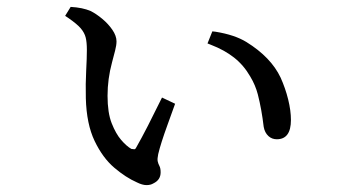

<svg xmlns="http://www.w3.org/2000/svg" viewBox="-20 -523 1040 557"><path d="M695 -401Q766 -357 794 -298Q808 -267 816 -234.5Q824 -202 824 -175Q824 -119 783 -119Q769 -119 759 -128Q748 -138 745 -155Q739 -206 728 -249Q721 -276 706 -301Q687 -334 659 -356Q631 -378 592 -393L582 -397L596 -432L605 -431Q661 -422 695 -401ZM229 -238Q228 -280 230 -317.5Q232 -355 232 -378Q232 -401 228.5 -414.5Q225 -428 214.5 -440.5Q204 -453 178 -471L169 -477L185 -503Q220 -501 243 -491Q259 -483 276.5 -468.5Q294 -454 306 -436.5Q318 -419 318 -403Q318 -392 314 -376.5Q310 -361 305 -342Q292 -294 292 -245Q292 -196 304 -165.5Q316 -135 331.5 -117Q347 -99 361 -91Q368 -90 370 -90Q372 -90 374 -93Q390 -121 409 -158L450 -240L488 -222Q476 -188 466 -161Q446 -106 439 -76Q436 -62 437.5 -55Q439 -48 442.5 -41.5Q446 -35 446 -23Q446 -1 425 9Q417 14 405 14Q393 14 377 6Q345 -8 311.5 -36.5Q278 -65 254.5 -114Q231 -163 229 -238Z"/></svg>

Font: Early Summer Mincho Screen
Style: Regular
Weight: 400
Designer: GuiWonder
Version: Version 1.002